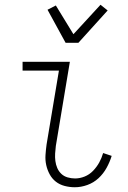

<svg xmlns="http://www.w3.org/2000/svg" viewBox="-20 -780 540 808"><path d="M295 8Q273 8 252 2.5Q231 -3 215 -15.5Q199 -28 189 -46.5Q179 -65 174.5 -85.5Q170 -106 171.5 -128Q173 -150 176 -172L228 -483H75V-520H274L215 -166Q213 -150 212 -134Q211 -118 213 -102.5Q215 -87 221 -73Q227 -59 238 -48.5Q249 -38 264.5 -33.5Q280 -29 296 -29Q316 -29 336 -37Q356 -45 371.5 -61Q387 -77 397.5 -96Q408 -115 414 -136L450 -124Q442 -98 428.5 -73.5Q415 -49 394.5 -30Q374 -11 347.5 -1.5Q321 8 295 8ZM256 -600 180 -739 215 -757 289 -636 403 -760 433 -736 310 -600Z"/></svg>

Font: Iosevka Curly Extralight
Style: Italic
Weight: 200
Italic angle: -9°
Monospace: yes
Designer: Belleve Invis
Foundry: Belleve Invis
Version: Version 22.1.2; ttfautohint (v1.8.4)